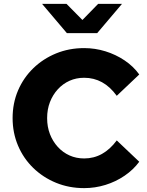

<svg xmlns="http://www.w3.org/2000/svg" viewBox="-20 -959 760 990"><path d="M414 11Q336 11 269 -16.5Q202 -44 151.5 -93Q101 -142 73 -208Q45 -274 45 -350Q45 -427 73 -492.5Q101 -558 151.5 -607Q202 -656 269 -683.5Q336 -711 414 -711Q470 -711 523.5 -694.5Q577 -678 622.5 -647.5Q668 -617 698 -575L582 -465Q548 -512 506 -535Q464 -558 414 -558Q373 -558 338.5 -542.5Q304 -527 278 -498.5Q252 -470 237.5 -432.5Q223 -395 223 -350Q223 -305 237.5 -267.5Q252 -230 278 -201.5Q304 -173 338.5 -157.5Q373 -142 414 -142Q464 -142 506 -165.5Q548 -189 582 -235L698 -125Q668 -84 622.5 -53Q577 -22 523.5 -5.5Q470 11 414 11ZM323 -939 405 -856 486 -939H609L481 -788H325L197 -939Z"/></svg>

Font: Red Hat Text
Style: Bold
Weight: 700
Designer: Pentagram, MCKL
Foundry: MCKL
Version: Version 1.030